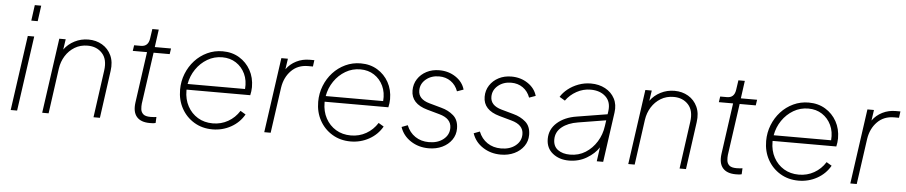

<svg xmlns="http://www.w3.org/2000/svg" viewBox="-43 -1038 6334 1342"><g transform="rotate(5 3124.0 -366.5)"><path d="M141 -635 156 -745H201L186 -635ZM52 0 126 -526H171L97 0Z M273 0 347 -526H392L381 -453Q409 -492 454 -515Q499 -538 551 -538Q605 -538 647.5 -513Q690 -488 711.5 -442Q733 -396 724 -333L678 0H633L679 -332Q690 -411 651.5 -453Q613 -495 549 -495Q498 -495 458.5 -471Q419 -447 394 -407Q369 -367 362 -318L318 0Z M1028 6Q965 6 936 -28Q907 -62 916 -128L966 -486H866L872 -526H920Q971 -526 979 -582L989 -650H1034L1017 -526H1131L1125 -486H1012L961 -124Q959 -106 961 -85.5Q963 -65 978 -51Q993 -37 1030 -37Q1040 -37 1052 -38Q1064 -39 1071 -40L1069 2Q1059 5 1046 5.5Q1033 6 1028 6Z M1468 12Q1396 12 1339.5 -22Q1283 -56 1251 -114Q1219 -172 1219 -245Q1219 -304 1240 -357Q1261 -410 1298 -450.5Q1335 -491 1385 -514.5Q1435 -538 1493 -538Q1559 -538 1609.5 -507.5Q1660 -477 1689 -425Q1718 -373 1718 -306Q1718 -292 1716 -277Q1714 -262 1711 -249H1264Q1264 -246 1264 -242Q1264 -181 1290 -133Q1316 -85 1361.5 -57.5Q1407 -30 1467 -30Q1525 -30 1573.5 -57.5Q1622 -85 1653 -134L1690 -112Q1657 -54 1597.5 -21Q1538 12 1468 12ZM1494 -496Q1437 -496 1389.5 -468Q1342 -440 1310 -393Q1278 -346 1268 -289H1671Q1676 -349 1654 -395.5Q1632 -442 1590.5 -469Q1549 -496 1494 -496Z M1831 0 1905 -526H1951L1940 -451Q1967 -489 2010 -510.5Q2053 -532 2103 -532H2136L2130 -487H2096Q2024 -487 1978 -440Q1932 -393 1921 -320L1876 0Z M2437 12Q2365 12 2308.5 -22Q2252 -56 2220 -114Q2188 -172 2188 -245Q2188 -304 2209 -357Q2230 -410 2267 -450.5Q2304 -491 2354 -514.5Q2404 -538 2462 -538Q2528 -538 2578.5 -507.5Q2629 -477 2658 -425Q2687 -373 2687 -306Q2687 -292 2685 -277Q2683 -262 2680 -249H2233Q2233 -246 2233 -242Q2233 -181 2259 -133Q2285 -85 2330.5 -57.5Q2376 -30 2436 -30Q2494 -30 2542.5 -57.5Q2591 -85 2622 -134L2659 -112Q2626 -54 2566.5 -21Q2507 12 2437 12ZM2463 -496Q2406 -496 2358.5 -468Q2311 -440 2279 -393Q2247 -346 2237 -289H2640Q2645 -349 2623 -395.5Q2601 -442 2559.5 -469Q2518 -496 2463 -496Z M2985 12Q2914 12 2859 -24Q2804 -60 2784 -120L2826 -136Q2846 -86 2887 -58.5Q2928 -31 2983 -31Q3045 -31 3084.5 -62.5Q3124 -94 3124 -143Q3124 -209 3039 -232L2953 -256Q2838 -288 2838 -381Q2838 -426 2861 -461.5Q2884 -497 2923.5 -517.5Q2963 -538 3013 -538Q3078 -538 3128 -504.5Q3178 -471 3193 -418L3148 -402Q3132 -446 3097 -470.5Q3062 -495 3015 -495Q2960 -495 2922.5 -463.5Q2885 -432 2885 -385Q2885 -324 2963 -302L3049 -278Q3099 -265 3135 -233.5Q3171 -202 3171 -142Q3171 -98 3146.5 -63Q3122 -28 3080 -8Q3038 12 2985 12Z M3491 12Q3420 12 3365 -24Q3310 -60 3290 -120L3332 -136Q3352 -86 3393 -58.5Q3434 -31 3489 -31Q3551 -31 3590.5 -62.5Q3630 -94 3630 -143Q3630 -209 3545 -232L3459 -256Q3344 -288 3344 -381Q3344 -426 3367 -461.5Q3390 -497 3429.5 -517.5Q3469 -538 3519 -538Q3584 -538 3634 -504.5Q3684 -471 3699 -418L3654 -402Q3638 -446 3603 -470.5Q3568 -495 3521 -495Q3466 -495 3428.5 -463.5Q3391 -432 3391 -385Q3391 -324 3469 -302L3555 -278Q3605 -265 3641 -233.5Q3677 -202 3677 -142Q3677 -98 3652.5 -63Q3628 -28 3586 -8Q3544 12 3491 12Z M3969 12Q3901 12 3855 -25Q3809 -62 3809 -126Q3809 -194 3861 -240Q3913 -286 3997 -299L4211 -334L4214 -356Q4223 -421 4184 -458Q4145 -495 4078 -495Q4026 -495 3980 -469.5Q3934 -444 3905 -403L3866 -426Q3884 -456 3916 -481.5Q3948 -507 3989.5 -522.5Q4031 -538 4077 -538Q4133 -538 4177 -514.5Q4221 -491 4243.5 -448.5Q4266 -406 4258 -350L4209 0H4164L4178 -99Q4149 -54 4093.5 -21Q4038 12 3969 12ZM3855 -126Q3855 -78 3888 -54Q3921 -30 3973 -30Q4034 -30 4081.5 -60Q4129 -90 4160 -140Q4191 -190 4199 -250L4205 -291L4010 -259Q3940 -248 3897.5 -213.5Q3855 -179 3855 -126Z M4385 0 4459 -526H4504L4493 -453Q4521 -492 4566 -515Q4611 -538 4663 -538Q4717 -538 4759.5 -513Q4802 -488 4823.5 -442Q4845 -396 4836 -333L4790 0H4745L4791 -332Q4802 -411 4763.5 -453Q4725 -495 4661 -495Q4610 -495 4570.5 -471Q4531 -447 4506 -407Q4481 -367 4474 -318L4430 0Z M5140 6Q5077 6 5048 -28Q5019 -62 5028 -128L5078 -486H4978L4984 -526H5032Q5083 -526 5091 -582L5101 -650H5146L5129 -526H5243L5237 -486H5124L5073 -124Q5071 -106 5073 -85.5Q5075 -65 5090 -51Q5105 -37 5142 -37Q5152 -37 5164 -38Q5176 -39 5183 -40L5181 2Q5171 5 5158 5.5Q5145 6 5140 6Z M5580 12Q5508 12 5451.5 -22Q5395 -56 5363 -114Q5331 -172 5331 -245Q5331 -304 5352 -357Q5373 -410 5410 -450.5Q5447 -491 5497 -514.5Q5547 -538 5605 -538Q5671 -538 5721.5 -507.5Q5772 -477 5801 -425Q5830 -373 5830 -306Q5830 -292 5828 -277Q5826 -262 5823 -249H5376Q5376 -246 5376 -242Q5376 -181 5402 -133Q5428 -85 5473.5 -57.5Q5519 -30 5579 -30Q5637 -30 5685.5 -57.5Q5734 -85 5765 -134L5802 -112Q5769 -54 5709.5 -21Q5650 12 5580 12ZM5606 -496Q5549 -496 5501.5 -468Q5454 -440 5422 -393Q5390 -346 5380 -289H5783Q5788 -349 5766 -395.5Q5744 -442 5702.5 -469Q5661 -496 5606 -496Z M5943 0 6017 -526H6063L6052 -451Q6079 -489 6122 -510.5Q6165 -532 6215 -532H6248L6242 -487H6208Q6136 -487 6090 -440Q6044 -393 6033 -320L5988 0Z"/></g></svg>

Font: Plus Jakarta Sans ExtraLight
Style: Italic
Weight: 200
Italic angle: -8°
Designer: Gumpita Rahayu
Foundry: Tokotype
Version: Version 2.071; ttfautohint (v1.8.4.7-5d5b);gftools[0.9.29]